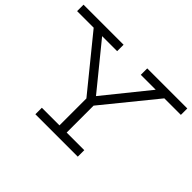

<svg xmlns="http://www.w3.org/2000/svg" viewBox="-136 -913 1155 1155"><g transform="rotate(45 441.5 -335.5)"><path d="M0 -670.9H340.8V-616.2H212.9L441.9 -335L668.9 -616.2H542V-670.9H882.8V-616.2H742.2L472.2 -284.2V-55.2H622.1V0H261.2V-55.2H411.1V-284.2L141.1 -616.2H0Z"/></g></svg>

Font: Stint Ultra Expanded
Style: Regular
Weight: 400
Width: 7
Designer: Astigmatic (AOETI)
Foundry: Astigmatic (AOETI)
Version: Version 1.000